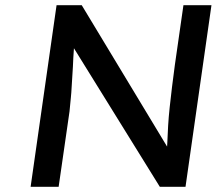

<svg xmlns="http://www.w3.org/2000/svg" viewBox="-20 -720 835 740"><path d="M98 0 198 -700H295L624 -155Q624 -164 625 -173Q626 -202 628 -235.5Q630 -269 634 -306.5Q638 -344 643 -385Q648 -426 654 -470L687 -700H795L695 0H596L265 -534Q262 -493 261 -463Q258 -420 256.5 -390.5Q255 -361 253 -342.5Q251 -324 250 -312Q249 -300 248 -291L206 0Z"/></svg>

Font: Lexend
Style: Italic
Weight: 400
Italic angle: -8.13011°
Designer: Bonnie Shaver-Troup, Thomas Jockin
Foundry: Lexend
Version: Version 1.007